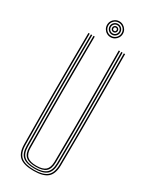

<svg xmlns="http://www.w3.org/2000/svg" viewBox="-240 -994 837 1052"><g transform="rotate(30 179.0 -467.5)"><path d="M178.8 5Q117.5 5 90.5 -18.2Q63.5 -41.5 62.8 -95Q61.8 -181.8 61.4 -269.2Q61 -356.8 61 -444.9Q61 -533 61.5 -621.8Q62 -710.5 62.8 -800H70.8Q70 -711.2 69.5 -623.5Q69 -535.8 68.9 -448.2Q68.8 -360.8 69.2 -272.8Q69.8 -184.8 70.8 -95Q71.5 -43.8 97.2 -22.6Q123 -1.5 178.8 -1.5Q234.8 -1.5 260.4 -22.6Q286 -43.8 286.8 -95Q288 -182 288.4 -269.5Q288.8 -357 288.6 -445.1Q288.5 -533.2 288 -622Q287.5 -710.8 286.8 -800H294.8Q295.8 -680.8 296.2 -564.1Q296.8 -447.5 296.5 -331Q296.2 -214.5 294.8 -95Q294 -41.5 267 -18.2Q240 5 178.8 5ZM178.8 -7.8Q127.8 -7.8 103.5 -27.4Q79.2 -47 78.8 -95.2Q77.8 -182.2 77.2 -269.8Q76.8 -357.2 76.9 -445.1Q77 -533 77.5 -621.8Q78 -710.5 78.8 -800H86.8Q86 -711 85.5 -623.2Q85 -535.5 84.9 -448.1Q84.8 -360.8 85.2 -272.8Q85.8 -184.8 86.8 -95.2Q87.2 -51.2 109.1 -32.8Q131 -14.2 178.8 -14.2Q226.5 -14.2 248.4 -32.8Q270.2 -51.2 270.8 -95.2Q272 -182.5 272.4 -270Q272.8 -357.5 272.6 -445.4Q272.5 -533.2 272 -621.9Q271.5 -710.5 270.8 -800H278.8Q279.5 -711 280 -623.2Q280.5 -535.5 280.6 -448.1Q280.8 -360.8 280.4 -272.8Q280 -184.8 278.8 -95.2Q278.2 -47 254 -27.4Q229.8 -7.8 178.8 -7.8ZM178.8 -20.5Q134.2 -20.5 114.8 -38Q95.2 -55.5 94.8 -95.5Q93.2 -212.2 93 -328.8Q92.8 -445.2 93.2 -562.9Q93.8 -680.5 94.8 -800H102.8Q102 -711.2 101.5 -622.9Q101 -534.5 100.9 -446.5Q100.8 -358.5 101.2 -270.8Q101.8 -183 102.8 -95.5Q103.2 -58.8 121 -42.9Q138.8 -27 178.8 -27Q219 -27 236.6 -42.9Q254.2 -58.8 254.8 -95.5Q256.2 -212.5 256.5 -329Q256.8 -445.5 256.2 -563Q255.8 -680.5 254.8 -800H262.8Q263.5 -711.2 264 -622.8Q264.5 -534.2 264.6 -446.2Q264.8 -358.2 264.4 -270.5Q264 -182.8 262.8 -95.5Q262.2 -55.5 242.8 -38Q223.2 -20.5 178.8 -20.5ZM178.8 -840Q165 -840 153.6 -846.8Q142.2 -853.5 135.5 -864.9Q128.8 -876.2 128.8 -890Q128.8 -903.8 135.5 -915.1Q142.2 -926.5 153.6 -933.2Q165 -940 178.8 -940Q192.5 -940 203.9 -933.2Q215.2 -926.5 222 -915.1Q228.8 -903.8 228.8 -890Q228.8 -876.2 222 -864.9Q215.2 -853.5 203.9 -846.8Q192.5 -840 178.8 -840ZM178.8 -848Q196.2 -848 208.5 -860.2Q220.8 -872.5 220.8 -890Q220.8 -907.5 208.5 -919.8Q196.2 -932 178.8 -932Q161.2 -932 149 -919.8Q136.8 -907.5 136.8 -890Q136.8 -872.5 149 -860.2Q161.2 -848 178.8 -848ZM178.8 -856Q164.8 -856 154.8 -866Q144.8 -876 144.8 -890Q144.8 -904 154.8 -914Q164.8 -924 178.8 -924Q192.8 -924 202.8 -914Q212.8 -904 212.8 -890Q212.8 -876 202.8 -866Q192.8 -856 178.8 -856ZM178.8 -864Q189.5 -864 197.1 -871.6Q204.8 -879.2 204.8 -890Q204.8 -900.8 197.1 -908.4Q189.5 -916 178.8 -916Q168 -916 160.4 -908.4Q152.8 -900.8 152.8 -890Q152.8 -879.2 160.4 -871.6Q168 -864 178.8 -864ZM178.8 -872Q171.2 -872 166 -877.2Q160.8 -882.5 160.8 -890Q160.8 -897.5 166 -902.8Q171.2 -908 178.8 -908Q186.2 -908 191.5 -902.8Q196.8 -897.5 196.8 -890Q196.8 -882.5 191.5 -877.2Q186.2 -872 178.8 -872ZM178.8 -880Q188.8 -880 188.8 -890Q188.8 -900 178.8 -900Q168.8 -900 168.8 -890Q168.8 -880 178.8 -880Z"/></g></svg>

Font: Big Shoulders Inline Text SC Thin
Style: Regular
Weight: 100
Designer: Patric King
Foundry: XO Type Co
Version: Version 2.002